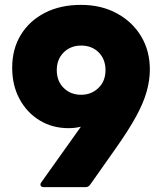

<svg xmlns="http://www.w3.org/2000/svg" viewBox="-20 -768 669 788"><path d="M160 0Q150 0 147 -6Q144 -12 149 -19L312 -248Q288 -242 261 -242Q195 -242 142.5 -274Q90 -306 60 -362Q30 -418 30 -490Q30 -567 65.5 -625Q101 -683 164.5 -715.5Q228 -748 312 -748Q396 -748 460 -713Q524 -678 559.5 -618.5Q595 -559 595 -483Q595 -439 582 -392.5Q569 -346 538.5 -290Q508 -234 455 -159L350 -10Q343 0 331 0ZM313 -379Q355 -379 384 -407Q413 -435 413 -480Q413 -525 385 -553Q357 -581 313 -581Q270 -581 241.5 -553Q213 -525 213 -480Q213 -435 241.5 -407Q270 -379 313 -379Z"/></svg>

Font: LINE Seed Sans App ExtraBold
Style: Regular
Weight: 800
Designer: LINE VX Design & Dalton Maag Ltd & Sandoll Inc
Foundry: Dalton Maag Ltd
Version: Version 1.003